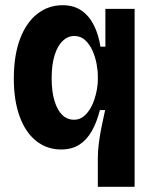

<svg xmlns="http://www.w3.org/2000/svg" viewBox="-20 -560 591 736"><path d="M355 156V46Q355 21 358.5 -8Q362 -37 368.5 -70Q375 -103 383 -138H363Q351 -91 331.5 -57Q312 -23 283.5 -5Q255 13 214 13Q160 13 119 -19.5Q78 -52 55.5 -113Q33 -174 33 -259Q33 -347 56.5 -410Q80 -473 122.5 -506.5Q165 -540 220 -540Q263 -540 292.5 -519.5Q322 -499 340 -463Q358 -427 365 -381H384V-526H496V-261V156ZM264 -101Q283 -101 297.5 -111.5Q312 -122 323 -139Q334 -156 341 -176.5Q348 -197 351.5 -217Q355 -237 355 -252V-268Q355 -290 350 -316.5Q345 -343 334 -367Q323 -391 306 -406.5Q289 -422 265 -422Q240 -422 220.5 -403.5Q201 -385 189.5 -349Q178 -313 178 -260Q178 -209 189 -173Q200 -137 219 -119Q238 -101 264 -101Z"/></svg>

Font: Bricolage Grotesque 24pt SemiCondensed
Style: Bold
Weight: 700
Width: 4
Designer: Mathieu Triay
Foundry: Atelier Triay
Version: Version 1.001;gftools[0.9.33.dev8+g029e19f]